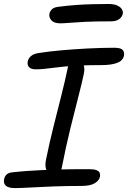

<svg xmlns="http://www.w3.org/2000/svg" viewBox="-31 -950 654 981"><path d="M150.8 -595.8Q127.8 -595.8 117.4 -607.1Q107 -618.4 110.8 -636Q113 -650 126.2 -662.5Q139.4 -675 166.4 -679Q215.6 -687 281 -692.8Q346.4 -698.6 417 -702.3Q487.6 -706 552.6 -706Q585.4 -706 595.5 -695.2Q605.6 -684.4 602.4 -665.8Q597.2 -639.6 567.1 -628.5Q537 -617.4 488.4 -617.4Q422.8 -617.4 376.5 -615.2Q330.2 -613 297.3 -609.8Q264.4 -606.6 239.9 -603.4Q215.4 -600.2 194.6 -598Q173.8 -595.8 150.8 -595.8ZM245 -56Q219.2 -56 208 -77Q196.8 -98 203.8 -133Q221.4 -219.6 242.3 -302.9Q263.2 -386.2 282.4 -462.2Q301.6 -538.2 314.4 -600Q319.2 -624.2 328.9 -636.6Q338.6 -649 357.4 -649Q379.8 -649 392 -627.4Q404.2 -605.8 397.8 -575Q388.6 -530 369.9 -458.1Q351.2 -386.2 328.5 -293.7Q305.8 -201.2 284.6 -93Q277.2 -56 245 -56ZM46.2 11Q11.4 11 -1.5 -1.4Q-14.4 -13.8 -10.2 -33.6Q-7.6 -48.4 2.6 -58.2Q12.8 -68 33.2 -69.6Q70.2 -73.8 106.8 -76.4Q143.4 -79 180.9 -80.8Q218.4 -82.6 257.5 -83.8Q296.6 -85 338.1 -85.3Q379.6 -85.6 425.2 -85.6Q449.8 -85.6 462.4 -80.4Q475 -75.2 478.3 -67Q481.6 -58.8 480 -48.2Q476.2 -28 453.2 -14Q430.2 0 386.4 0Q309 0 242.2 2.5Q175.4 5 124.7 8Q74 11 46.2 11ZM276.6 -830.8Q244.8 -830.8 231.3 -846.6Q217.8 -862.4 221.6 -879.8Q223.2 -890.2 233.2 -901.4Q243.2 -912.6 268 -915.4Q314.4 -921.4 356.1 -924.4Q397.8 -927.4 438.6 -928.5Q479.4 -929.6 523 -929.6Q553.2 -929.6 569.9 -921.1Q586.6 -912.6 592.4 -901.5Q598.2 -890.4 596.6 -880.6Q593 -862.8 577.5 -851.9Q562 -841 538.2 -841Q456.2 -841 405 -838.5Q353.8 -836 324.3 -833.4Q294.8 -830.8 276.6 -830.8Z"/></svg>

Font: Shantell Sans Light
Style: Italic
Weight: 300
Italic angle: -11°
Designer: Stephen Nixon, Anya Danilova, Shantell Martin
Foundry: Arrow Type
Version: Version 1.008;[ac192a2d6]